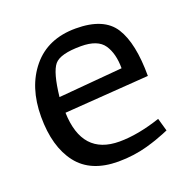

<svg xmlns="http://www.w3.org/2000/svg" viewBox="-97 -583 677 687"><g transform="rotate(-20 242.0 -240.0)"><path d="M445 -242 123 -219Q128 -56 270 -56Q340 -56 427 -85L441 -36Q439 -35 423 -28.5Q407 -22 391 -16.5Q375 -11 352 -4.5Q329 2 300.5 6Q272 10 242 10Q137 10 86.5 -55.5Q36 -121 36 -235Q36 -348 95 -419Q154 -490 260 -490Q367 -490 406 -428.5Q445 -367 445 -242ZM122 -279 366 -300Q366 -356 343 -390Q320 -424 256 -424Q177 -424 154.5 -397Q132 -370 122 -279Z"/></g></svg>

Font: Enriqueta
Style: Regular
Weight: 400
Designer: Viviana Monsalve, Gustavo Ibarra
Foundry: Viviana Monsalve, Gustavo Ibarra
Version: Version 1.002